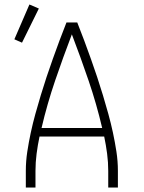

<svg xmlns="http://www.w3.org/2000/svg" viewBox="-20 -835 640 855"><path d="M95 0V-74Q95 -117 101.5 -159.5Q108 -202 117 -244Q126 -286 137.5 -327.5Q149 -369 161.5 -410.5Q174 -452 187.5 -492.5Q201 -533 215.5 -573.5Q230 -614 245 -654.5Q260 -695 276 -735H324Q340 -695 355 -654.5Q370 -614 384.5 -573.5Q399 -533 412.5 -492.5Q426 -452 438.5 -410.5Q451 -369 462.5 -327.5Q474 -286 483 -244Q492 -202 498.5 -159.5Q505 -117 505 -74V0H462V-74Q462 -112 457 -150.5Q452 -189 444 -227H156Q148 -189 143 -150.5Q138 -112 138 -74V0ZM165 -265H435Q410 -372 374.5 -476Q339 -580 300 -682Q261 -580 225.5 -476Q190 -372 165 -265ZM78 -645 44 -660 111 -815 153 -797Z"/></svg>

Font: Iosevka Curly XLtEx
Style: Regular
Weight: 200
Width: 7
Monospace: yes
Designer: Belleve Invis
Foundry: Belleve Invis
Version: Version 11.1.0; ttfautohint (v1.8.3)